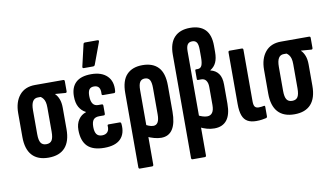

<svg xmlns="http://www.w3.org/2000/svg" viewBox="-86 -911 2238 1292"><g transform="rotate(-10 1033.5 -265.0)"><path d="M182.2 6Q107.8 6 69.6 -36.4Q31.4 -78.8 31.4 -161.6V-324Q31.4 -400.3 68.9 -445.9Q106.5 -491.5 175.9 -491.5H368.5Q377.9 -491.5 377.9 -481.5V-413.4Q377.9 -402.2 368.5 -403L298.8 -408.4V-406.6Q313.8 -392.5 323.5 -367.8Q333.1 -343.1 333.1 -307.5V-161.6Q333.1 -78.8 294.9 -36.4Q256.6 6 182.2 6ZM182.2 -85.8Q208.7 -85.8 220.1 -103.6Q231.5 -121.3 231.5 -162.6V-327.2Q231.5 -350.2 227.6 -365.1Q223.6 -380 216.1 -389.8Q208.7 -399.6 199.4 -405.6H180Q156.8 -405.6 144.9 -386.3Q133 -367 133 -326.7V-162.6Q133 -121.3 144.7 -103.6Q156.4 -85.8 182.2 -85.8Z M562.6 6Q484.6 6 447.7 -31Q410.8 -68 410.8 -142.9Q410.8 -183.9 429.9 -212.6Q449.1 -241.3 481.2 -251.3V-253.7Q452.9 -267.9 436.6 -296.5Q420.3 -325.1 420.3 -370.6Q420.3 -432.3 455.1 -464.9Q489.8 -497.5 560.1 -497.5Q630.8 -497.5 668.4 -460.7Q706 -424 699.8 -358Q698.8 -345.1 690.3 -345.1H614.6Q604.9 -345.1 606.3 -356.7Q610.1 -412.9 564.6 -412.9Q542.3 -412.9 532.3 -399.3Q522.3 -385.7 522.3 -355.8Q522.3 -320.2 534.5 -302.5Q546.7 -284.8 571.1 -284.8H596Q604.9 -284.8 604.9 -273.8V-220.4Q604.9 -209.4 596 -209.4H565.4Q537.5 -209.4 525.2 -194.4Q512.8 -179.4 512.8 -145.2Q512.8 -111.8 524.6 -95.5Q536.5 -79.2 562.3 -79.2Q586.6 -79.2 599.2 -93.6Q611.9 -108 609.9 -134.5Q607.9 -144.5 618.2 -144.5H693.9Q702.5 -144.5 703.5 -132.1Q709.8 -66.3 674.6 -30.2Q639.3 6 562.6 6ZM518.8 -546.4Q508.7 -546.4 510.9 -557.7L545.1 -705.3Q546.9 -714.9 557.2 -714.9H642.5Q654.6 -714.9 649.7 -701.7L595.1 -554.6Q591.7 -546.4 582 -546.4Z M773.4 185Q764.4 185 764.4 174.1V-332.4Q764.4 -417.3 802.6 -457.4Q840.7 -497.5 910.5 -497.5Q981 -497.5 1018.5 -457.4Q1055.9 -417.3 1055.9 -332.4V-154.5Q1055.9 -75.3 1029.7 -34.7Q1003.5 6 951.8 6Q929.4 6 903.8 -1Q878.1 -8 853.3 -19.6L852.7 -101.9Q866.6 -95.4 881.9 -88.9Q897.2 -82.3 913.3 -82.3Q933.5 -82.3 943.9 -99.8Q954.3 -117.3 954.3 -153.6V-334.3Q954.3 -372.3 944.1 -389.3Q933.9 -406.2 910.5 -406.2Q887.6 -406.2 877 -389.3Q866.4 -372.3 866.4 -334.3V174.1Q866.4 185 857.1 185Z M1133.8 185Q1124.4 185 1124.4 174.1V-531.3Q1124.4 -609.4 1161.8 -649.2Q1199.1 -689 1269.2 -689Q1337.1 -689 1372.5 -652.9Q1407.8 -616.7 1407.8 -542.1V-500.1Q1407.8 -455.7 1394.9 -428.2Q1382 -400.6 1355.3 -384.7V-382.7Q1390 -374.9 1409.6 -348.6Q1429.2 -322.3 1429.2 -273.9V-142.3Q1429.2 -67.6 1400 -30.8Q1370.8 6 1314.9 6Q1287.5 6 1263.1 -1.2Q1238.6 -8.4 1218.6 -18.4L1219.6 -100.3Q1233.1 -93 1249.4 -87.7Q1265.7 -82.3 1280.9 -82.3Q1303.6 -82.3 1316 -99.3Q1328.4 -116.2 1328.4 -151.1V-274.8Q1328.4 -302.3 1317.2 -318.3Q1306 -334.4 1283.9 -334.4H1261.4Q1255 -334.4 1255 -341.5V-398.8Q1255 -407 1261.4 -407H1272.6Q1292.3 -407 1300.4 -424.6Q1308.5 -442.2 1308.5 -479.8V-532.4Q1308.5 -569 1298.6 -583.1Q1288.7 -597.2 1268.2 -597.2Q1246.8 -597.2 1236.6 -583Q1226.4 -568.7 1226.4 -537.9V174.1Q1226.4 185 1217.1 185Z M1600.8 6Q1565.1 6 1541.8 -7.1Q1518.5 -20.2 1507.5 -49.6Q1496.4 -79 1496.4 -128.3V-480.9Q1496.4 -491.5 1505.2 -491.5H1589.1Q1598.4 -491.5 1598.4 -480.9V-129.3Q1598.4 -101.8 1606.8 -91.6Q1615.1 -81.5 1632.8 -81.5Q1642.4 -81.5 1651.8 -82.7Q1661.1 -83.9 1668.8 -85.5Q1676.3 -87.1 1676.3 -76.9V-13.1Q1676.3 -4.7 1668.6 -1.9Q1656.3 0.8 1639.6 3.4Q1622.9 6 1600.8 6Z M1862.2 6Q1787.8 6 1749.6 -36.4Q1711.4 -78.8 1711.4 -161.6V-324Q1711.4 -400.3 1748.9 -445.9Q1786.5 -491.5 1855.9 -491.5H2048.5Q2057.9 -491.5 2057.9 -481.5V-413.4Q2057.9 -402.2 2048.5 -403L1978.8 -408.4V-406.6Q1993.8 -392.5 2003.5 -367.8Q2013.1 -343.1 2013.1 -307.5V-161.6Q2013.1 -78.8 1974.9 -36.4Q1936.6 6 1862.2 6ZM1862.2 -85.8Q1888.7 -85.8 1900.1 -103.6Q1911.5 -121.3 1911.5 -162.6V-327.2Q1911.5 -350.2 1907.6 -365.1Q1903.6 -380 1896.1 -389.8Q1888.7 -399.6 1879.4 -405.6H1860Q1836.8 -405.6 1824.9 -386.3Q1813 -367 1813 -326.7V-162.6Q1813 -121.3 1824.7 -103.6Q1836.4 -85.8 1862.2 -85.8Z"/></g></svg>

Font: Sofia Sans Extra Condensed
Style: Regular
Weight: 400
Designer: Botio Nikoltchev, Ani Petrova
Foundry: lettersoup
Version: Version 4.101